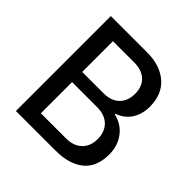

<svg xmlns="http://www.w3.org/2000/svg" viewBox="-180 -835 982 982"><g transform="rotate(45 311.0 -343.5)"><path d="M445.8 -345.2Q503.9 -331.5 537.1 -286.6Q570.3 -241.7 570.3 -180.7Q570.3 -88.9 514.6 -44.4Q459 0 361.8 0H75.2V-686.5H338.4Q431.6 -686.5 488 -637.9Q544.4 -589.4 544.4 -498.5Q544.4 -446.8 519.3 -407Q494.1 -367.2 445.8 -350.1ZM173.8 -603.5V-380.9H327.6Q382.3 -380.9 413.3 -410.9Q444.3 -440.9 444.3 -493.2Q444.3 -545.4 413.3 -574.5Q382.3 -603.5 327.6 -603.5ZM173.8 -307.6V-82H355Q409.7 -82 441.2 -112.1Q472.7 -142.1 472.7 -194.3Q472.7 -246.6 441.4 -277.1Q410.2 -307.6 355 -307.6Z"/></g></svg>

Font: Estedad-FD Medium
Style: Regular
Weight: 500
Designer: Amin Abedi
Version: Version 7.3